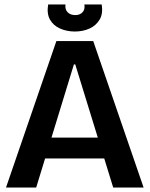

<svg xmlns="http://www.w3.org/2000/svg" viewBox="-20 -845 674 865"><path d="M7 0 234 -660H400L627 0H490L319 -555H313L143 0ZM123 -131V-225H526V-131ZM197 -825H275Q272 -803 284.5 -790Q297 -777 319 -777Q340 -777 352 -790Q364 -803 360 -825H438Q445 -784 429 -757Q413 -730 383.5 -716.5Q354 -703 317 -703Q281 -703 250.5 -716.5Q220 -730 205 -757Q190 -784 197 -825Z"/></svg>

Font: Bricolage Grotesque 96pt ExtraBold 96pt SemiBold
Style: Regular
Weight: 600
Version: Version 1.001;gftools[0.9.33.dev8+g029e19f]